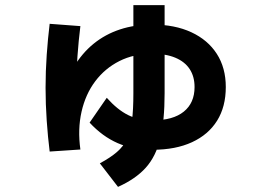

<svg xmlns="http://www.w3.org/2000/svg" viewBox="-20 -647 1040 750"><path d="M174 -55Q167 -111 162.5 -175.5Q158 -240 158 -304Q158 -369 162.5 -433Q167 -497 174 -554L294 -545Q287 -489 282.5 -426.5Q278 -364 278 -304Q278 -282 278.5 -259.5Q279 -237 280 -214L215 -256Q235 -329 267.5 -384Q300 -439 345.5 -476Q391 -513 448.5 -532Q506 -551 575 -551Q663 -551 727.5 -521Q792 -491 827 -436.5Q862 -382 862 -307Q862 -230 828 -175.5Q794 -121 730 -91.5Q666 -62 577 -62Q499 -62 439.5 -88Q380 -114 330 -168L397 -265Q439 -218 480.5 -197.5Q522 -177 577 -177Q656 -177 698 -211Q740 -245 740 -307Q740 -348 721 -377Q702 -406 665 -421.5Q628 -437 575 -437Q503 -437 446.5 -408.5Q390 -380 352 -329.5Q314 -279 298.5 -210.5Q283 -142 294 -63ZM370 -9Q411 -31 436.5 -53Q462 -75 476 -103.5Q490 -132 495.5 -175Q501 -218 501 -283V-627H623V-283Q623 -175 606 -105.5Q589 -36 549.5 8Q510 52 441 83Z"/></svg>

Font: M PLUS 2
Style: Bold
Weight: 700
Designer: Coji Morishita
Foundry: UNDERFOREST DESIGN
Version: Version 1.001